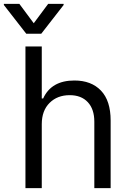

<svg xmlns="http://www.w3.org/2000/svg" viewBox="-54 -966 665 986"><path d="M45.5 -946 119.3 -846.6 193.2 -946H272.7V-940.3L157.7 -792.6H81L-34.1 -940.3V-946ZM160.5 -328.1V0H76.7V-727.3H160.5V-460.2H167.6Q209.5 -552.6 328.1 -552.6Q414.8 -552.6 464.5 -500.7Q514.2 -448.9 514.2 -346.6V0H430.4V-340.9Q430.4 -405.5 396.8 -441.4Q363.3 -477.3 304 -477.3Q240.4 -477.3 200.5 -437.5Q160.5 -397.7 160.5 -328.1Z"/></svg>

Font: TID UI
Style: Regular
Weight: 400
Designer: The TID Project Authors
Foundry: Bakken & Bæck
Version: Version 1.001;hotconv 1.0.109;makeotfexe 2.5.65596